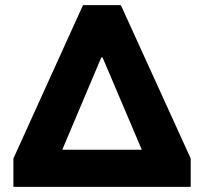

<svg xmlns="http://www.w3.org/2000/svg" viewBox="-20 -725 791 745"><path d="M32 0V-110L302 -705H449L720 -110V0ZM373 -502 203 -100 192 -144H560L549 -100L378 -502Z"/></svg>

Font: Nunito Sans 9pt Black
Style: Regular
Weight: 900
Version: Version 3.101;gftools[0.9.27]